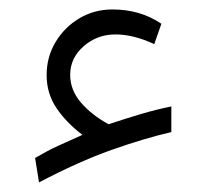

<svg xmlns="http://www.w3.org/2000/svg" viewBox="-20 -354 430 406"><path d="M128.4 -195.8Q128.4 -163.6 151.1 -137.2Q173.8 -110.8 209.5 -91.3Q248 -104 279.5 -113.3Q311 -122.6 342.3 -128.9V-74.7Q285.2 -61.5 215.6 -36.9Q146 -12.2 62.5 31.7L54.2 -20Q80.1 -35.2 102.3 -45.4Q124.5 -55.7 154.3 -68.8Q119.6 -95.2 99.1 -126Q78.6 -156.7 78.6 -195.3Q78.6 -233.4 97.4 -264.9Q116.2 -296.4 147.7 -315.2Q179.2 -334 217.8 -334Q276.9 -334 321.3 -303.7L306.2 -260.7Q262.2 -281.2 224.1 -281.2Q185.5 -281.2 157 -256.3Q128.4 -231.4 128.4 -195.8Z"/></svg>

Font: Vazirmatn FD NL ExtraLight
Style: Regular
Weight: 200
Designer: Saber Rastikerdar
Foundry: Saber Rastikerdar
Version: Version 33.003